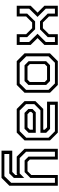

<svg xmlns="http://www.w3.org/2000/svg" viewBox="852 -1432 780 2524"><g transform="rotate(90 1242.0 -170.0)"><path d="M55 0V-182.5L146 -274L55 -364V-540H196.5V-423.5L275.5 -344H350.5L429.5 -423.5V-540H571V-364L480.5 -274L571 -182.5V0H429.5V-123.5L350.5 -202.5H275.5L196.5 -123.5V0ZM94 -38.5H158.5V-137L261.5 -241.5H365L468 -137V-38.5H532V-163L424 -273.5L532 -381.5V-502H468V-407.5L366 -306H260.5L158.5 -407.5V-502H94V-381.5L202.5 -273.5L94 -163Z M784 0 681 -103V-437L784 -540H1096.5L1199.5 -437V-103L1096.5 0ZM807 -38.5H1077L1161 -122.5V-418L1077 -502H805L720.5 -417.5V-125ZM838.5 -102.5 784.5 -156V-386.5L836.5 -437.5H1045.5L1096.5 -387V-153.5L1045.5 -102.5ZM853 -141.5H1027.5L1058 -172V-368L1027.5 -398.5H853L822.5 -368V-172Z M1412.5 0 1309.5 -103V-245.5L1412.5 -348.5H1684.5V-368L1654 -398.5H1316.5V-540H1723L1826 -437V-103L1723 0ZM1464 -102.5 1412.5 -153.5V-206.5L1456 -250H1726V-156L1672.5 -102.5ZM1432.5 -38.5H1704L1790.5 -125V-417.5L1706 -502H1357.5V-438H1674.5L1726 -386.5V-311.5H1430L1348.5 -230.5V-122.5ZM1481.5 -141.5H1654L1684.5 -172V-212H1471.5L1450.5 -191V-172Z M2039 0 1936 -103V-540H2077.5V-172L2108 -141.5H2230.5L2280.5 -191.5V-540H2421.5V97L2318.5 200H1961V59H2240L2280.5 18.5V-10L2270.5 0ZM2004.5 162.5H2295.5L2383.5 72.5V-502H2319.5V-179.5L2242.5 -103.5H2089.5L2039 -154V-502H1974.5V-123L2058 -39H2259.5L2319.5 -99V37L2259.5 98H2004.5Z"/></g></svg>

Font: Tourney Thin
Style: Regular
Weight: 400
Version: Version 1.015